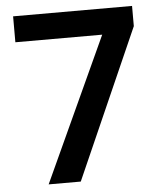

<svg xmlns="http://www.w3.org/2000/svg" viewBox="-52 -759 675 804"><g transform="rotate(-5 286.0 -357.0)"><path d="M120 0H255L533 -629V-714H33V-605H398Z"/></g></svg>

Font: Noto Sans Bamum SemiBold
Style: Regular
Weight: 600
Designer: Monotype Design Team
Foundry: Monotype Imaging Inc.
Version: Version 2.002